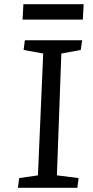

<svg xmlns="http://www.w3.org/2000/svg" viewBox="-20 -891 439 911"><path d="M185 -637 92 -654 98 -700H370L363 -654L271 -637L250 -59L353 -46L347 0H65L71 -46L160 -59ZM91 -871H377L373 -798H87Z"/></svg>

Font: Literata 7pt
Style: Italic
Weight: 400
Italic angle: -2°
Designer: Latin by Veronika Burian and Jose Scaglione. Greek by Irene Vlachou. Cyrillic by Vera Evstafieva
Foundry: TypeTogether
Version: Version 3.002